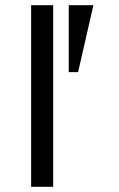

<svg xmlns="http://www.w3.org/2000/svg" viewBox="-20 -720 457 740"><path d="M185 -700V0H100V-700ZM340 -700 281 -442H245V-700Z"/></svg>

Font: Tenor Sans
Style: Regular
Weight: 400
Designer: Denis Masharov
Foundry: Denis Masharov
Version: Version 1.1